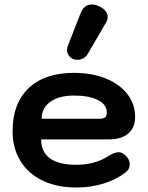

<svg xmlns="http://www.w3.org/2000/svg" viewBox="-20 -824 657 854"><path d="M36 -241Q36 -364 107.5 -432Q179 -500 309 -500Q389 -500 450.5 -475Q512 -450 546.5 -405.5Q581 -361 581 -304Q581 -256 550.5 -230Q520 -204 464 -204H163Q163 -148 202.5 -119.5Q242 -91 319 -91Q400 -91 457 -127Q489 -147 507 -147Q524 -147 540 -131Q557 -114 557 -94Q557 -70 537 -56Q495 -24 439 -7Q383 10 319 10Q233 10 169 -21Q105 -52 70.5 -108.5Q36 -165 36 -241ZM424 -296Q441 -296 448 -302.5Q455 -309 455 -324Q455 -359 415.5 -379Q376 -399 309 -399Q242 -399 203.5 -371Q165 -343 165 -296ZM278 -602Q278 -611 281 -618L338 -764Q353 -804 388 -804Q405 -804 421 -796Q459 -778 459 -748Q459 -735 450 -721L369 -582Q362 -571 350.5 -564.5Q339 -558 325 -558Q311 -558 302 -563Q291 -569 284.5 -579.5Q278 -590 278 -602Z"/></svg>

Font: Kodchasan
Style: Bold
Weight: 700
Designer: Katatrad Aksorn Co.,Ltd.
Foundry: Cadson Demak Co.,Ltd.
Version: Version 1.000; ttfautohint (v1.6)